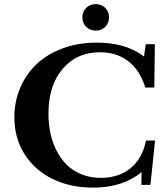

<svg xmlns="http://www.w3.org/2000/svg" viewBox="-20 -879 787 913"><path d="M435.5 -733.4Q408.2 -733.4 389.9 -751.5Q371.6 -769.5 371.6 -796.9Q371.6 -823.7 389.9 -841.6Q408.2 -859.4 435.5 -859.4Q462.4 -859.4 480.5 -841.6Q498.5 -823.7 498.5 -796.9Q498.5 -769 480.5 -751.2Q462.4 -733.4 435.5 -733.4ZM421.9 13.2Q316.4 13.2 232.2 -26.9Q147.9 -66.9 98.1 -143.8Q48.3 -220.7 48.3 -321.3Q48.3 -397 76.7 -462.6Q105 -528.3 155.5 -575.4Q206.1 -622.6 279.3 -649.4Q352.5 -676.3 439.5 -676.3Q579.1 -676.3 664.6 -610.4L673.3 -668.9H716.3L713.9 -462.9H670.9Q646 -544.4 590.6 -587.4Q535.2 -630.4 456.1 -630.4Q344.7 -630.4 277.6 -551.3Q210.4 -472.2 210.4 -338.4Q210.4 -290 219.7 -245.8Q229 -201.7 249 -162.6Q269 -123.5 297.9 -95Q326.7 -66.4 368.2 -49.8Q409.7 -33.2 460 -33.2Q543 -33.2 599.9 -78.6Q656.7 -124 674.3 -210.9H717.3L695.3 0H652.3L653.3 -60.5Q563.5 13.2 421.9 13.2Z"/></svg>

Font: Elstob 6pt SemiBold
Style: Regular
Weight: 600
Designer: Peter S. Baker
Version: Version 1.015